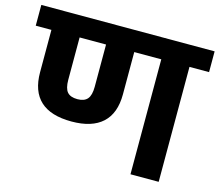

<svg xmlns="http://www.w3.org/2000/svg" viewBox="-119 -820 1083 947"><g transform="rotate(15 422.5 -346.5)"><path d="M865 -587H765V0H621V-587H483V-371Q483 -274 429.5 -225Q376 -176 272 -176Q60 -176 60 -371V-587H-20V-693H865ZM339 -587H204V-371Q204 -327 220 -308.5Q236 -290 272 -290Q307 -290 323 -309Q339 -328 339 -371Z"/></g></svg>

Font: FiraGOUPP
Style: Bold
Weight: 700
Designer: bBox Type
Foundry: bBox Type GmbH
Version: Version 1.001